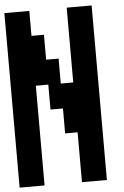

<svg xmlns="http://www.w3.org/2000/svg" viewBox="-59 -1042 618 959"><g transform="rotate(-5 250.0 -562.5)"><path d="M250 -500H187.5V-625H125V-125H0V-1000H125V-875H187.5V-750H250V-625H312.5V-1000H437.5V-125H312.5V-375H250Z"/></g></svg>

Font: Amiga Topaz Unicode Rus
Style: Regular
Weight: 400
Designer: dMG of Trueschool and Divine Stylers
Foundry: dMG of Trueschool and Divine Stylers
Version: Version 1.1